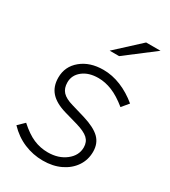

<svg xmlns="http://www.w3.org/2000/svg" viewBox="-175 -782 777 879"><g transform="rotate(30 213.5 -342.5)"><path d="M194 10Q142 10 94.5 -10Q47 -30 9 -70L42 -102Q83 -65 119 -49.5Q155 -34 195 -34Q251 -34 289 -63.5Q327 -93 327 -136Q327 -165 308 -182.5Q289 -200 244 -213L174 -233Q119 -249 92.5 -278.5Q66 -308 66 -355Q66 -414 111.5 -451.5Q157 -489 228 -489Q275 -489 321.5 -470Q368 -451 410 -416L380 -380Q337 -415 300 -430Q263 -445 227 -445Q176 -445 144.5 -420Q113 -395 113 -357Q113 -326 130 -307.5Q147 -289 186 -278L257 -257Q319 -238 346.5 -211Q374 -184 374 -140Q374 -97 351 -63Q328 -29 287.5 -9.5Q247 10 194 10ZM208 -579 334 -695H410L258 -579Z"/></g></svg>

Font: Red Hat Text
Style: Italic
Weight: 300
Italic angle: -12°
Designer: Pentagram, MCKL
Foundry: Pentagram, MCKL
Version: Version 1.023